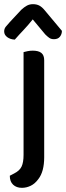

<svg xmlns="http://www.w3.org/2000/svg" viewBox="-38 -713 317 921"><path d="M9 130 30 119Q56 106 65.5 86Q75 66 75 30V-303H174V41Q174 110 146 146Q130 168 109.5 178Q89 188 67 188Q41 188 25 173Q9 158 9 130ZM174 -276H75V-463Q82 -465 94 -467.5Q106 -470 119 -470Q147 -470 160.5 -459Q174 -448 174 -424ZM179 -548 119 -620Q96 -591 74.5 -568.5Q53 -546 33 -523Q11 -524 -3.5 -535Q-18 -546 -18 -562Q-18 -575 -10.5 -584.5Q-3 -594 9 -607L64 -666Q78 -679 91 -686Q104 -693 120 -693Q138 -693 151 -686Q164 -679 177 -663L259 -565Q259 -549 249.5 -537Q240 -525 221 -525Q207 -525 198 -531.5Q189 -538 179 -548Z"/></svg>

Font: Baloo Tamma 2 Medium
Style: Regular
Weight: 500
Designer: Divya Kowshik, Shuchita Grover and Ek Type
Foundry: Ek Type
Version: Version 1.700